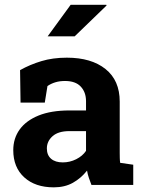

<svg xmlns="http://www.w3.org/2000/svg" viewBox="-20 -782 603 812"><path d="M207.5 10.3Q128.9 10.3 82.5 -32Q36.1 -74.2 36.1 -147Q36.1 -196.8 63.2 -234.4Q90.3 -272 143.3 -293.5Q196.3 -314.9 273.9 -314.9H343.8V-354Q343.8 -392.1 321.5 -415.8Q299.3 -439.5 254.9 -439.5Q231.9 -439.5 213.6 -433.8Q195.3 -428.2 180.7 -418L169.4 -348.1H66.9L64.9 -485.4Q106.4 -508.8 154.8 -523.4Q203.1 -538.1 262.7 -538.1Q366.2 -538.1 426.3 -490Q486.3 -441.9 486.3 -352.5V-134.8Q486.3 -124 486.6 -113.5Q486.8 -103 488.3 -93.3L543.5 -85.4V0H366.7Q361.3 -13.7 356 -29.3Q350.6 -44.9 348.1 -60.5Q322.8 -28.3 288.3 -9Q253.9 10.3 207.5 10.3ZM245.6 -95.2Q275.4 -95.2 302.2 -108.6Q329.1 -122.1 343.8 -144V-227.5H273.4Q226.6 -227.5 202.4 -206.1Q178.2 -184.6 178.2 -154.3Q178.2 -126 196 -110.6Q213.9 -95.2 245.6 -95.2ZM181.6 -628.4 278.8 -761.7H429.7L430.7 -758.8L295.9 -628.4H185.5Z"/></svg>

Font: Roboto Slab LO
Style: Bold
Weight: 700
Designer: Google
Version: Version 2.000